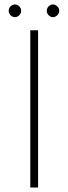

<svg xmlns="http://www.w3.org/2000/svg" viewBox="-20 -842 307 862"><path d="M116 -706H151V0H116ZM19 -794Q19 -805 27.5 -813.5Q36 -822 47 -822Q58 -822 66.5 -813.5Q75 -805 75 -793Q75 -782 66.5 -773.5Q58 -765 47 -765Q36 -765 27.5 -773.5Q19 -782 19 -794ZM190 -794Q190 -805 198.5 -813.5Q207 -822 218 -822Q228 -822 237 -813.5Q246 -805 246 -793Q246 -782 237 -773.5Q228 -765 218 -765Q207 -765 198.5 -773.5Q190 -782 190 -794Z"/></svg>

Font: Josefin Sans ExtraLight
Style: Regular
Weight: 250
Designer: Santiago Orozco
Foundry: Typemade
Version: Version 2.000